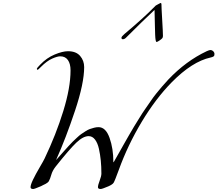

<svg xmlns="http://www.w3.org/2000/svg" viewBox="-20 -1228 1452 1282"><path d="M1052 -1208Q1058 -1208 1058 -1200Q1058 -1178 1063 -1095Q1068 -1012 1068 -988Q1068 -979 1064 -973.5Q1060 -968 1047 -959Q1032 -948 1025 -948Q1018 -948 1016 -996Q1015 -1018 1014.5 -1048.5Q1014 -1079 1013 -1113.5Q1012 -1148 1012 -1160H1010Q934 -1089 821 -976Q811 -966 800 -966Q791 -966 791 -976Q791 -984 811 -1001Q940 -1109 1020 -1191Q1022 -1193 1038 -1201Q1040 -1202 1043 -1203.5Q1046 -1205 1048.5 -1206.5Q1051 -1208 1052 -1208ZM542 -780Q542 -672 481 -489Q420 -306 355 -161H356Q362 -168 383 -191.5Q404 -215 411 -223Q418 -231 437.5 -252.5Q457 -274 466 -282.5Q475 -291 493 -308Q511 -325 522 -332.5Q533 -340 550 -351Q567 -362 580 -366.5Q593 -371 608 -375Q623 -379 638 -379Q686 -379 711.5 -307.5Q737 -236 737 -145H739Q745 -155 772.5 -204Q800 -253 807.5 -266Q815 -279 840 -323Q865 -367 875.5 -383.5Q886 -400 909.5 -438.5Q933 -477 947 -496.5Q961 -516 983 -548.5Q1005 -581 1022.5 -602.5Q1040 -624 1061.5 -649.5Q1083 -675 1104 -697Q1222 -821 1360 -886Q1378 -894 1384 -894Q1395 -894 1403.5 -886Q1412 -878 1412 -867Q1412 -861 1410.5 -857Q1409 -853 1404.5 -850.5Q1400 -848 1397 -847Q1394 -846 1386 -844Q1263 -817 1127 -679Q1019 -569 926 -414Q833 -259 773 -93Q746 -19 738.5 -7.5Q731 4 704 16Q662 34 652 34Q634 34 634 22Q634 8 645.5 -22Q657 -52 657 -69Q657 -115 653 -155.5Q649 -196 640.5 -234.5Q632 -273 614.5 -296Q597 -319 572 -319Q535 -319 489 -275Q443 -231 351 -115Q330 -88 322.5 -61Q315 -34 306 -18Q303 -13 296.5 -8Q290 -3 284 0Q278 3 268.5 7.5Q259 12 254 15Q210 34 202 34Q184 34 184 22Q184 6 200.5 -28.5Q217 -63 244 -109Q271 -155 278 -170Q354 -329 402.5 -486Q451 -643 451 -758Q451 -802 433.5 -827Q416 -852 382 -852Q363 -852 328 -836.5Q293 -821 254 -782Q234 -762 232 -762Q226 -762 226 -768Q226 -774 248 -796Q292 -842 345 -864Q398 -886 434 -886Q488 -886 515 -854.5Q542 -823 542 -780Z"/></svg>

Font: Miama Nueva
Style: Medium
Weight: 400
Italic angle: -28°
Version: Version 1.0